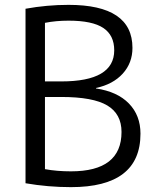

<svg xmlns="http://www.w3.org/2000/svg" viewBox="-20 -760 638 790"><path d="M262 -675Q210 -675 165 -666V-425H232Q450 -425 450 -553Q450 -615 405 -645Q360 -675 262 -675ZM558 -210Q558 10 272 10Q178 10 85 -6V-724Q173 -740 262 -740Q525 -740 525 -563Q525 -501 485 -457Q445 -413 375 -398V-396Q463 -383 510.5 -334Q558 -285 558 -210ZM480 -217Q480 -291 421.5 -326Q363 -361 232 -361H165V-64Q214 -55 272 -55Q480 -55 480 -217Z"/></svg>

Font: Mplus 1p
Style: Regular
Weight: 400
Version: Version 1.061